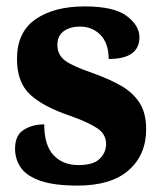

<svg xmlns="http://www.w3.org/2000/svg" viewBox="-20 -569 501 599"><path d="M222 10Q149 10 106 -5Q63 -20 45 -46Q27 -72 27 -105Q27 -147 54 -164Q81 -181 118 -181Q118 -116 147 -85Q176 -54 225 -54Q271 -54 291 -73.5Q311 -93 311 -120Q311 -150 284 -168.5Q257 -187 198 -208Q115 -236 74 -274Q33 -312 33 -385Q33 -469 91 -509Q149 -549 244 -549Q336 -549 375.5 -519Q415 -489 415 -453Q415 -385 319 -385Q319 -434 293.5 -460Q268 -486 230 -486Q198 -486 178.5 -471.5Q159 -457 159 -429Q159 -398 183 -380Q207 -362 272 -340Q322 -322 358.5 -301Q395 -280 415.5 -248Q436 -216 436 -166Q436 -86 381.5 -38Q327 10 222 10Z"/></svg>

Font: Noto Serif Myanmar SemiCondensed ExtraBold
Style: Regular
Weight: 800
Width: 4
Designer: Ben Mitchell and the Monotype Design Team
Foundry: Monotype Imaging Inc.
Version: Version 2.106; ttfautohint (v1.8.4.7-5d5b)